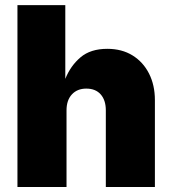

<svg xmlns="http://www.w3.org/2000/svg" viewBox="-20 -748 689 768"><path d="M246.1 -306.6V0H49.8V-727.5H241.2V-432.6Q262.2 -484.9 302.2 -518.8Q342.3 -552.7 409.2 -552.7Q467.3 -552.7 510 -526.4Q552.7 -500 576.2 -453.6Q599.6 -407.2 599.6 -347.7V0H403.3V-306.6Q403.3 -347.2 382.8 -370.4Q362.3 -393.6 325.2 -393.6Q289.1 -393.6 267.6 -370.4Q246.1 -347.2 246.1 -306.6Z"/></svg>

Font: Inter Black
Style: Regular
Weight: 900
Designer: Rasmus Andersson
Foundry: rsms
Version: Version 4.000;git-a52131595